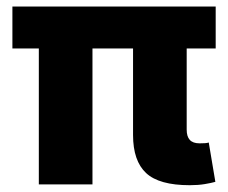

<svg xmlns="http://www.w3.org/2000/svg" viewBox="-20 -559 692 582"><path d="M555.2 2.4Q462.4 2.4 422.9 -34.4Q383.3 -71.3 383.3 -149.9V-505.4H545.9V-166Q545.9 -145 555.4 -134.8Q564.9 -124.5 585 -124.5Q594.7 -124.5 601.6 -125Q608.4 -125.5 612.8 -127L632.8 -7.8Q621.1 -4.4 600.8 -1Q580.6 2.4 555.2 2.4ZM97.7 0V-505.4H260.3V0ZM17.6 -412.1V-539.1H633.8V-412.1Z"/></svg>

Font: Inter 18pt ExtraBold
Style: Regular
Weight: 800
Designer: Rasmus Andersson
Foundry: rsms
Version: Version 4.001;git-66647c0bb